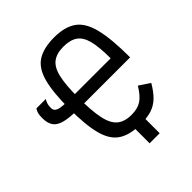

<svg xmlns="http://www.w3.org/2000/svg" viewBox="-206 -763 1011 1011"><g transform="rotate(-45 300.0 -257.0)"><path d="M323.5 118V0H291.5V-29H398.5V118ZM362 14Q283 14 237 -15.5Q191 -45 172 -116Q153 -187 153 -309Q153 -432 172 -502.5Q191 -573 237 -602.5Q283 -632 362 -632Q442 -632 487.5 -599.2Q533 -566.5 552 -488.5Q571 -410.5 571 -274.5H188.5Q123.5 -274.5 86.2 -283.8Q49 -293 33.2 -315Q17.5 -337 17.5 -375Q17.5 -395.5 20.5 -408.2Q23.5 -421 32 -433.5H102Q93.5 -420 90.5 -408.2Q87.5 -396.5 87.5 -380Q87.5 -359 109.2 -351.2Q131 -343.5 188.5 -343.5H495Q495 -427.5 482.8 -475Q470.5 -522.5 441.5 -542.8Q412.5 -563 362 -563Q311.5 -563 282 -540.5Q252.5 -518 240.2 -464.8Q228 -411.5 228 -318Q228 -218.5 240.2 -161Q252.5 -103.5 282 -79.2Q311.5 -55 362 -55Q408 -55 436.5 -73.5Q465 -92 494.5 -140.5L554.5 -100.5Q529 -57 502.8 -32Q476.5 -7 443.2 3.5Q410 14 362 14Z"/></g></svg>

Font: Victor Mono Thin
Style: Regular
Weight: 100
Monospace: yes
Designer: Rune Bjørnerås
Version: Version 1.561;gftools[0.9.30]